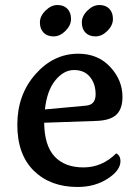

<svg xmlns="http://www.w3.org/2000/svg" viewBox="-20 -736 542 765"><path d="M430 -660.5Q430 -635 408 -613Q386 -591 360.5 -591Q335 -591 320.5 -606Q306 -621 306 -646.5Q306 -672 328.5 -694Q351 -716 376 -716Q401 -716 415.5 -701Q430 -686 430 -660.5ZM263 -660.5Q263 -635 241 -613Q219 -591 193.5 -591Q168 -591 153.5 -606Q139 -621 139 -646.5Q139 -672 161.5 -694Q184 -716 209 -716Q234 -716 248.5 -701Q263 -686 263 -660.5ZM322 -315Q361 -318 361 -360Q361 -402 338.5 -429.5Q316 -457 275 -457Q234 -457 200.5 -416Q167 -375 159 -300ZM443 -125Q460 -116 460 -94Q460 -57 409 -24Q358 9 289 9Q181 9 115 -55.5Q49 -120 49 -239Q49 -358 121 -440Q193 -522 292 -522Q370 -522 419 -469.5Q468 -417 468 -350Q468 -301 442.5 -278Q417 -255 358 -254L156 -247Q157 -156 197.5 -112.5Q238 -69 312.5 -69Q387 -69 443 -125Z"/></svg>

Font: Laila Medium
Style: Regular
Weight: 500
Designer: Hitesh Malaviya
Foundry: Indian Type Foundry
Version: Version 1.302;PS 1.0;hotconv 1.0.78;makeotf.lib2.5.61930; tt